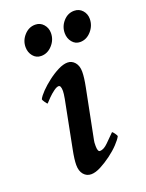

<svg xmlns="http://www.w3.org/2000/svg" viewBox="-122 -674 567 744"><g transform="rotate(-20 162.0 -302.5)"><path d="M184.6 -431.6Q202.1 -431.6 214.4 -417.5Q226.6 -403.3 226.6 -378.9Q226.6 -366.2 224.6 -351.1Q222.7 -335.9 218.8 -316.4L178.7 -114.3Q177.7 -110.4 177.2 -104.5Q176.8 -98.6 176.8 -90.8Q176.8 -66.4 186.5 -66.4Q202.1 -66.4 220.7 -85Q239.3 -103.5 254.9 -119.1Q256.8 -119.1 263.7 -109.9Q270.5 -100.6 270.5 -96.7Q264.6 -85 248 -67.4Q231.4 -49.8 209 -33.2Q186.5 -16.6 164.1 -4.9Q141.6 6.8 124 6.8Q105.5 6.8 93.3 -7.3Q81.1 -21.5 81.1 -46.9Q81.1 -57.6 83 -73.2Q85 -88.9 88.9 -108.4L127 -302.7Q128.9 -313.5 129.9 -321.3Q130.9 -329.1 130.9 -334Q130.9 -357.4 121.1 -357.4Q113.3 -357.4 101.1 -348.6Q88.9 -339.8 77.1 -328.1Q65.4 -316.4 58.6 -308.6Q56.6 -308.6 49.8 -318.4Q43 -328.1 43 -332Q48.8 -343.8 64.9 -360.4Q81.1 -377 102.1 -393.1Q123 -409.2 145 -420.4Q167 -431.6 184.6 -431.6ZM98.6 -490.2Q78.1 -490.2 65.4 -505.9Q52.7 -521.5 52.7 -543Q52.7 -570.3 71.8 -591.3Q90.8 -612.3 117.2 -612.3Q137.7 -612.3 150.9 -597.2Q164.1 -582 164.1 -561.5Q164.1 -533.2 144.5 -511.7Q125 -490.2 98.6 -490.2ZM258.8 -489.3Q239.3 -489.3 226.6 -504.9Q213.9 -520.5 213.9 -542Q213.9 -569.3 232.4 -590.3Q251 -611.3 277.3 -611.3Q297.9 -611.3 311 -596.7Q324.2 -582 324.2 -561.5Q324.2 -533.2 304.7 -511.2Q285.2 -489.3 258.8 -489.3Z"/></g></svg>

Font: Crimson Text SemiBold
Style: Italic
Weight: 600
Italic angle: -11°
Designer: Sebastian Kosch
Foundry: Sebastian Kosch
Version: Version 1.100; ttfautohint (v1.8.4)